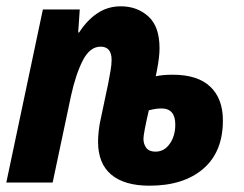

<svg xmlns="http://www.w3.org/2000/svg" viewBox="-22 -579 773 609"><path d="M452 10Q373 10 331 -25Q289 -60 289 -130Q289 -144 291 -163.5Q293 -183 299 -209L321 -313Q325 -334 328.5 -354Q332 -374 332 -389Q332 -431 297 -431Q263 -431 240.5 -387Q218 -343 203 -274L145 0H-2L114 -549H231L226 -476H229Q254 -515 287 -537Q320 -559 361 -559Q413 -559 448.5 -527Q484 -495 484 -426Q484 -412 482 -395Q480 -378 476 -357L472 -337Q493 -342 526 -342Q605 -342 645 -304Q685 -266 685 -197Q685 -97 622.5 -43.5Q560 10 452 10ZM471 -98Q499 -98 516.5 -123Q534 -148 534 -184Q534 -235 490 -235Q472 -235 450 -229Q433 -155 433 -139Q433 -122 442 -110Q451 -98 471 -98Z"/></svg>

Font: Noto Sans Condensed ExtraBold
Style: Italic
Weight: 800
Width: 3
Italic angle: -12°
Designer: Monotype Design Team
Foundry: Monotype Imaging Inc.
Version: Version 2.013; ttfautohint (v1.8.4.7-5d5b)